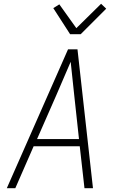

<svg xmlns="http://www.w3.org/2000/svg" viewBox="-20 -996 640 1016"><path d="M16 0 340 -735H390L472 0H427L402 -222H158L61 0ZM398 -260 373 -490Q368 -535 363.5 -579.5Q359 -624 354 -669Q335 -624 315.5 -579.5Q296 -535 277 -490L176 -260ZM351 -815 262 -953 294 -973 384 -847 515 -976 542 -950 407 -815Z"/></svg>

Font: Iosevka XLt Ex Obl
Style: Regular
Weight: 200
Width: 7
Italic angle: -9°
Monospace: yes
Designer: Belleve Invis
Foundry: Belleve Invis
Version: Version 32.5.0; ttfautohint (v1.8.4)